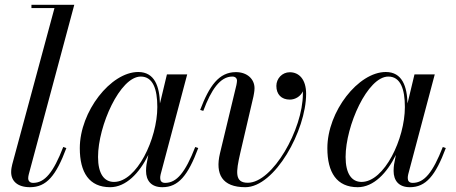

<svg xmlns="http://www.w3.org/2000/svg" viewBox="-20 -770 1900 800"><path d="M256.5 -153 243.5 -157.5C202.5 -51.5 166.5 -8 118 -8C104 -8 97.5 -16.5 97.5 -27.5C97.5 -32 98.5 -38.5 100 -44L289.5 -750H111V-736.5H207L31 -85C29 -76 26.5 -66.5 26.5 -53C26.5 -15.5 53 10 105 10C174 10 213.5 -38 256.5 -153Z M806 -153 793.5 -157.5C752 -51.5 716.5 -8 668 -8C653 -8 647.5 -16.5 647.5 -28C647.5 -32.5 648 -38.5 649.5 -44L760 -460H675.5L646.5 -339C644.5 -409 625 -470 556 -470C441.5 -470 312.5 -305.5 312.5 -152.5C312.5 -51.5 351.5 10 439 10C505 10 561 -49 598 -124.5L590.5 -85C589.5 -78 588.5 -69 588.5 -58C588.5 -18 609.5 10 656.5 10C723 10 763 -38 806 -153ZM635.5 -324C635.5 -191.5 550 -12 455 -12C414 -12 388.5 -46 388.5 -116C388.5 -246 480 -451 566.5 -451C617.5 -451 635.5 -398.5 635.5 -324Z M981 -132 1036 -368C1037 -375 1040.5 -388 1040.5 -402.5C1040.5 -440.5 1010 -469.5 963 -469.5C892 -469.5 852 -412 814 -312L827 -308C860 -396.5 897.5 -451 948 -451C960.5 -451 967.5 -444 967.5 -433.5C967.5 -428.5 966 -421.5 965 -415.5L896.5 -131C876 -44.5 905.5 10 1002 10C1125 10 1255.5 -226.5 1255.5 -379C1255.5 -440 1225.5 -469 1187.5 -469C1155.5 -469 1131.5 -442.5 1131.5 -412C1131.5 -377 1152.5 -355 1187.5 -355C1211 -355 1232.5 -369 1242 -389.5C1242 -386 1242 -382.5 1242 -379C1242 -231 1116 -8.5 1012.5 -8.5C957 -8.5 963 -53 981 -132Z M1837.5 -153 1825 -157.5C1783.5 -51.5 1748 -8 1699.5 -8C1684.5 -8 1679 -16.5 1679 -28C1679 -32.5 1679.5 -38.5 1681 -44L1791.5 -460H1707L1678 -339C1676 -409 1656.5 -470 1587.5 -470C1473 -470 1344 -305.5 1344 -152.5C1344 -51.5 1383 10 1470.5 10C1536.5 10 1592.5 -49 1629.5 -124.5L1622 -85C1621 -78 1620 -69 1620 -58C1620 -18 1641 10 1688 10C1754.5 10 1794.5 -38 1837.5 -153ZM1667 -324C1667 -191.5 1581.5 -12 1486.5 -12C1445.5 -12 1420 -46 1420 -116C1420 -246 1511.5 -451 1598 -451C1649 -451 1667 -398.5 1667 -324Z"/></svg>

Font: Bodoni* 16pt
Style: Italic
Weight: 400
Italic angle: -13°
Version: Version 2.3